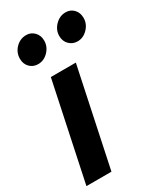

<svg xmlns="http://www.w3.org/2000/svg" viewBox="-191 -819 756 891"><g transform="rotate(-30 187.5 -373.5)"><path d="M-2 0 108 -521H242L132 0ZM88 -602Q61 -602 43.5 -620Q26 -638 26 -666Q26 -699 49.5 -723Q73 -747 106 -747Q131 -747 148.5 -729Q166 -711 166 -683Q166 -651 142.5 -626.5Q119 -602 88 -602ZM299 -602Q273 -602 255 -620Q237 -638 237 -666Q237 -698 261 -722.5Q285 -747 317 -747Q343 -747 360 -729Q377 -711 377 -683Q377 -651 353.5 -626.5Q330 -602 299 -602Z"/></g></svg>

Font: Red Hat Display ExtraBold
Style: Italic
Weight: 800
Italic angle: -12°
Designer: Pentagram, MCKL
Foundry: Pentagram, MCKL
Version: Version 1.023